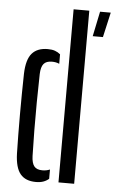

<svg xmlns="http://www.w3.org/2000/svg" viewBox="-56 -838 532 884"><g transform="rotate(5 210.0 -396.5)"><path d="M46 -115.7Q45 -157.1 44.5 -202.8Q44 -248.5 44 -296Q44 -343.6 44.5 -391.3Q45 -439 46 -484.7Q48.1 -550.7 72.8 -578.9Q97.4 -607.2 145.5 -607.2Q165.3 -607.2 179.1 -602.3Q192.9 -597.4 203.8 -588.1V-544.3Q188.7 -551.1 169.7 -551.1Q143.5 -551.1 131.6 -536.8Q119.6 -522.5 118.5 -489.8Q116.8 -423.2 116.3 -357.9Q115.7 -292.5 116.3 -230.4Q116.8 -168.3 118.5 -110.2Q119.6 -77.9 131.2 -63.4Q142.7 -48.9 169.3 -48.9Q187.9 -48.9 203.8 -55.7V-12.8Q192.7 -3.1 178.4 2Q164.1 7.2 144.3 7.2Q95.8 7.2 72 -21.5Q48.1 -50.2 46 -115.7ZM247.9 0V-800H320.4V0ZM346.3 -684.4 370.2 -799.6H419.6L393.5 -684.4Z"/></g></svg>

Font: Big Shoulders Stencil Display SC Thin
Style: Regular
Weight: 100
Designer: Patric King
Foundry: XO Type Co
Version: Version 2.001